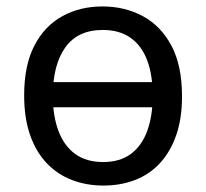

<svg xmlns="http://www.w3.org/2000/svg" viewBox="-20 -566 640 596"><path d="M94 -233V-311H512V-233ZM301 10Q249 10 204 -7Q159 -24 125.5 -59Q92 -94 73.5 -146.5Q55 -199 55 -270Q55 -363 86.5 -424Q118 -485 173 -515.5Q228 -546 298 -546Q368 -546 424 -515.5Q480 -485 512.5 -423.5Q545 -362 545 -267Q545 -197 526.5 -145Q508 -93 475.5 -58.5Q443 -24 398.5 -7Q354 10 301 10ZM300 -63Q352 -63 386 -88Q420 -113 437 -159.5Q454 -206 454 -269Q454 -333 437 -378.5Q420 -424 385.5 -448.5Q351 -473 299 -473Q221 -473 182.5 -418.5Q144 -364 144 -269Q144 -206 161.5 -159.5Q179 -113 213.5 -88Q248 -63 300 -63Z"/></svg>

Font: Noto Sans Mono
Style: Regular
Weight: 400
Designer: Monotype Design Team
Foundry: Monotype Imaging Inc.
Version: Version 2.014